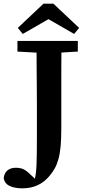

<svg xmlns="http://www.w3.org/2000/svg" viewBox="-58 -887 472 1046"><path d="M64 139Q22 139 -5.5 126Q-33 113 -38 83Q-34 54 -16.5 40.5Q1 27 28 27Q53 27 70 35Q87 43 108 64L139 93H125H137L130 95Q135 76 137.5 55.5Q140 35 141 9.5Q142 -16 142.5 -51Q143 -86 143 -136Q143 -164 143 -193Q143 -222 143 -254.5Q143 -287 143 -326Q143 -365 142.5 -414Q142 -463 141.5 -524.5Q141 -586 141 -664H277Q276 -588 276 -512.5Q276 -437 276 -360V-189Q276 -133 272.5 -92.5Q269 -52 261 -22.5Q253 7 241 29Q229 51 212 71Q184 105 147 122Q110 139 64 139ZM37 -606V-664H366V-606L231 -598H182ZM233 -867 373 -735 346 -702 162 -808H250L66 -702L39 -735L179 -867Z"/></svg>

Font: Source Serif 4 SemiBold
Style: Regular
Weight: 600
Designer: Frank Grießhammer
Foundry: Adobe Systems Incorporated
Version: Version 4.004;hotconv 1.0.116;makeotfexe 2.5.65601